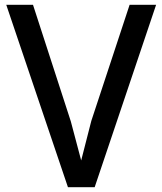

<svg xmlns="http://www.w3.org/2000/svg" viewBox="-20 -777 674 797"><path d="M262 0 6 -757H117L274 -273L317 -111L359 -275L518 -757H628L373 0Z"/></svg>

Font: Menbere
Style: Regular
Weight: 400
Designer: Aleme Tadesse
Foundry: Sorkin Type Co
Version: Version 1.000